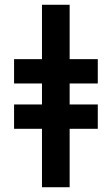

<svg xmlns="http://www.w3.org/2000/svg" viewBox="-20 -785 469 805"><path d="M272 -765V-537H390V-435H272V-347H390V-245H272V0H156V-245H39V-347H156V-435H39V-537H156V-765Z"/></svg>

Font: Noto Sans Display Condensed
Style: Bold
Weight: 700
Width: 3
Designer: Monotype Design Team
Foundry: Monotype Imaging Inc.
Version: Version 2.003